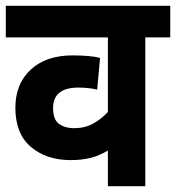

<svg xmlns="http://www.w3.org/2000/svg" viewBox="-20 -642 607 662"><path d="M567 -513H481V0H352V-123Q324 -106 293.5 -98Q263 -90 224 -90Q140 -90 86.5 -135.5Q33 -181 33 -270Q33 -353 86 -402Q139 -451 230 -451Q257 -451 282.5 -449Q308 -447 325 -442L315 -333Q286 -340 250 -340Q163 -340 163 -269Q163 -229 184 -214.5Q205 -200 235 -200Q272 -200 300.5 -215.5Q329 -231 352 -256V-513H0V-622H567Z"/></svg>

Font: Noto Sans SemiCondensed
Style: Bold Italic
Weight: 700
Width: 4
Italic angle: -12°
Designer: Monotype Design Team
Foundry: Monotype Imaging Inc.
Version: Version 2.013; ttfautohint (v1.8.4.7-5d5b)